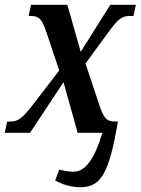

<svg xmlns="http://www.w3.org/2000/svg" viewBox="-37 -556 589 804"><path d="M301 228C391 228 421 158 457 -47H443C410 -47 397 -61 378 -119L321 -290L414 -417C456 -475 472 -489 506 -489H522L532 -536H425L301 -339L245 -536H93L83 -489H94C127 -489 139 -475 157 -422L211 -261L98 -114C53 -57 37 -47 4 -47H-7L-17 0H89L229 -212L288 0H392C359 109 321 163 271 163C245 163 227 158 211 154L194 200C225 216 257 228 301 228Z"/></svg>

Font: Noto Serif Condensed SemiBold
Style: Italic
Weight: 600
Width: 3
Italic angle: -12°
Designer: Monotype Design Team
Foundry: Monotype Imaging Inc.
Version: Version 2.014